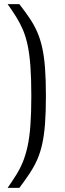

<svg xmlns="http://www.w3.org/2000/svg" viewBox="-20 -763 315 933"><path d="M17 150Q40.5 116.1 58.6 87.2Q76.8 58.3 90.3 25.8Q103.7 -6.7 113.5 -49.9Q123.2 -93.2 127.7 -153.3Q132.2 -213.4 132.2 -297Q132.2 -382.2 127.7 -442.3Q123.2 -502.3 114 -544.8Q104.7 -587.3 90.8 -619.6Q76.8 -651.8 58.6 -680.9Q40.5 -710.1 17 -743H73.9Q103.5 -705 124.9 -673Q146.3 -641 161.1 -607Q175.9 -573 185.2 -531Q194.5 -489 198.8 -432.5Q203.1 -376 203.1 -297Q203.1 -218 198.8 -161.5Q194.5 -105.1 185.2 -63.4Q175.9 -21.6 161.1 12.1Q146.3 45.8 124.9 78.4Q103.5 110.9 73.9 150Z"/></svg>

Font: Saira Thin SemiCondensed
Style: Regular
Weight: 100
Width: 4
Version: Version 1.101